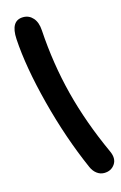

<svg xmlns="http://www.w3.org/2000/svg" viewBox="-155 -969 749 1191"><g transform="rotate(-15 220.0 -374.0)"><path d="M358.9 158.2Q333.5 158.2 312.3 142.1Q291 126 278.8 98.1Q185.1 -114.7 121.8 -359.4Q58.6 -604 47.9 -784.2Q40.5 -905.8 123 -905.8Q160.6 -905.8 185.8 -877.2Q210.9 -848.6 213.9 -796.9Q227.5 -578.6 279.3 -376.5Q331.1 -174.3 428.2 38.1Q451.7 88.9 428 123.5Q404.3 158.2 358.9 158.2Z"/></g></svg>

Font: Shantell Sans Irregular Bouncy
Style: Bold
Weight: 700
Designer: Stephen Nixon, Anya Danilova, Shantell Martin
Foundry: Arrow Type
Version: Version 1.006;[9816181b4]